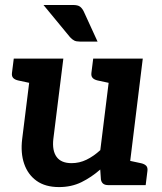

<svg xmlns="http://www.w3.org/2000/svg" viewBox="-20 -752 660 780"><path d="M220 8Q164 8 128.6 -17.4Q93.3 -42.7 78.2 -86.6Q63.1 -130.4 70.1 -187.4L110.7 -513.8H237.3L196.7 -187.4Q191.4 -140.2 209.9 -114.7Q228.3 -89.2 270.9 -89.2Q302.5 -89.2 331.3 -103.1Q360.2 -117.1 387.5 -142.1L433.5 -513.8H560L496.9 0H419.4Q393.7 0 390 -23L387.2 -63.3Q351.4 -31.9 310.8 -11.9Q270.1 8 220 8ZM472.6 0 497.7 -100.8 553.6 -88.8Q567.2 -85.6 573.9 -78.6Q580.6 -71.6 579 -58.1L571.8 0ZM135 -513.8 109.9 -413.1 54 -425.1Q40.4 -428.2 33.7 -435.2Q27 -442.2 28.6 -455.7L35.9 -513.8ZM457.8 -513.8 432.6 -413.1 376.7 -425.1Q363.2 -428.2 356.5 -435.2Q349.8 -442.2 351.3 -455.7L358.6 -513.8ZM156.6 -731.8H275.8Q296.3 -731.8 305.2 -724.9Q314.2 -718 320.3 -705.3L376.3 -583.1H304.3Q289.8 -583.1 281.6 -587.3Q273.3 -591.4 264.4 -601.1Z"/></svg>

Font: Aleo
Style: Italic
Weight: 400
Italic angle: -7°
Designer: Alessio Laiso
Foundry: Alessio Laiso
Version: Version 2.001;gftools[0.9.29]